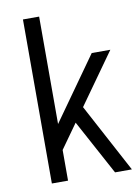

<svg xmlns="http://www.w3.org/2000/svg" viewBox="-84 -796 614 853"><g transform="rotate(-10 223.0 -370.0)"><path d="M98 -178 355 -540H439L125 -99ZM80 -740H153V0H80ZM213 -281 264 -331 441 0H365Z"/></g></svg>

Font: Pathway Extreme SemiCondensed Light
Style: Regular
Weight: 300
Width: 4
Version: Version 1.001;gftools[0.9.26]